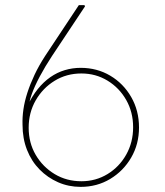

<svg xmlns="http://www.w3.org/2000/svg" viewBox="-20 -720 645 750"><path d="M295 10Q248 10 207 -8Q166 -26 134.5 -58Q103 -90 85.5 -134.5Q68 -179 68 -233Q67 -262 71.5 -293Q76 -324 87 -358Q98 -392 115 -428Q132 -464 156 -501L288 -700H310L312 -695L183 -501Q156 -460 135.5 -421.5Q115 -383 104 -352Q93 -321 93 -303L87 -306Q105 -344 127.5 -372Q150 -400 176.5 -418.5Q203 -437 233 -446Q263 -455 295 -455Q359 -455 410.5 -424.5Q462 -394 492.5 -341Q523 -288 523 -222Q523 -157 492.5 -104.5Q462 -52 410.5 -21Q359 10 295 10ZM298 -12Q354 -12 400 -40Q446 -68 473 -116Q500 -164 500 -223Q500 -282 473 -329.5Q446 -377 400 -405Q354 -433 298 -433Q240 -433 193.5 -404.5Q147 -376 119.5 -328Q92 -280 92 -221Q92 -162 119.5 -115Q147 -68 193.5 -40Q240 -12 298 -12Z"/></svg>

Font: Lexend Deca Thin
Style: Regular
Weight: 250
Designer: Bonnie Shaver-Troup, Thomas Jockin
Foundry: Lexend
Version: Version 1.007